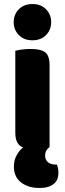

<svg xmlns="http://www.w3.org/2000/svg" viewBox="-20 -731 322 953"><path d="M56 -479Q67 -482 87.5 -485Q108 -488 132 -488Q182 -488 204 -471.5Q226 -455 226 -408V-1Q216 6 210 16Q204 26 204 42Q204 62 218 74Q232 86 258 86H263Q266 95 268 105Q270 115 270 128Q270 142 265.5 155.5Q261 169 249.5 179.5Q238 190 220 196Q202 202 175 202Q120 202 84.5 174.5Q49 147 49 96Q49 63 63.5 38Q78 13 95 1Q56 -13 56 -72ZM48 -621Q48 -659 73.5 -685Q99 -711 141 -711Q183 -711 208.5 -685Q234 -659 234 -621Q234 -583 208.5 -557Q183 -531 141 -531Q99 -531 73.5 -557Q48 -583 48 -621Z"/></svg>

Font: Baloo Chettan 2 ExtraBold
Style: Regular
Weight: 800
Designer: Maithili Shingre, Unnati Kotecha and Ek Type
Foundry: Ek Type
Version: Version 1.640;hotconv 1.0.111;makeotfexe 2.5.65597; ttfautoh